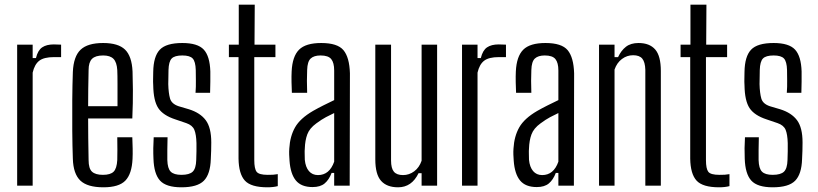

<svg xmlns="http://www.w3.org/2000/svg" viewBox="-20 -790 3481 817"><path d="M53 0V-600H119V-543H133Q141 -576 159.5 -588.5Q178 -601 209 -601Q228 -601 240 -600V-547H210Q167 -547 147 -531.5Q127 -516 119 -481V0Z M479 -206H543Q544 -183 544.5 -158.5Q545 -134 544 -114Q541 -50 513.5 -21.5Q486 7 420 7Q352 7 322 -21.5Q292 -50 290 -114Q288 -168 287.5 -233.5Q287 -299 287.5 -364Q288 -429 290 -484Q293 -550 323 -578.5Q353 -607 419 -607Q483 -607 512 -579Q541 -551 544 -486Q545 -463 545.5 -408.5Q546 -354 543 -286H355Q355 -244 355.5 -201.5Q356 -159 357 -109Q357 -73 371.5 -59.5Q386 -46 418 -46Q450 -46 463.5 -59.5Q477 -73 479 -109Q480 -146 479 -206ZM419 -554Q386 -554 371.5 -539.5Q357 -525 357 -492Q356 -448 355.5 -411Q355 -374 355 -338H480Q480 -391 480 -431.5Q480 -472 479 -492Q477 -525 463 -539.5Q449 -554 419 -554Z M752 7Q687 7 661 -21.5Q635 -50 633 -115Q631 -158 634 -206H693Q692 -176 692 -152Q692 -128 692 -109Q693 -73 706.5 -59.5Q720 -46 752 -46Q786 -46 800 -59.5Q814 -73 815 -109Q816 -127 816 -146Q816 -165 816 -181Q815 -218 807 -237.5Q799 -257 773 -266L726 -282Q674 -299 653.5 -330Q633 -361 632 -427Q631 -442 631.5 -455.5Q632 -469 632 -484Q633 -550 660 -578.5Q687 -607 756 -607Q821 -607 847 -579Q873 -551 875 -486Q875 -467 875 -442.5Q875 -418 874 -395H812Q814 -420 813.5 -447Q813 -474 813 -492Q812 -528 800 -541Q788 -554 756 -554Q723 -554 710.5 -541Q698 -528 697 -492Q697 -475 696.5 -461Q696 -447 696 -432Q697 -394 703.5 -371Q710 -348 740 -338L784 -325Q832 -310 855.5 -278.5Q879 -247 879 -184Q879 -167 878.5 -148.5Q878 -130 877 -113Q875 -49 847.5 -21Q820 7 752 7Z M1118 7Q1048 7 1022 -21.5Q996 -50 995 -115V-547H954V-600H996V-770H1064L1063 -600H1152V-547H1062V-109Q1062 -72 1072 -59Q1082 -46 1119 -46Q1133 -46 1142 -46.5Q1151 -47 1162 -49V2Q1143 7 1118 7Z M1310 6Q1262 6 1239 -22Q1216 -50 1212 -106Q1211 -119 1210.5 -132Q1210 -145 1211 -158Q1214 -210 1235.5 -248Q1257 -286 1312 -318Q1333 -330 1356 -341.5Q1379 -353 1402 -364V-490Q1402 -523 1389.5 -538.5Q1377 -554 1344 -554Q1316 -554 1302 -541Q1288 -528 1287 -492Q1286 -475 1286 -446Q1286 -417 1287 -395H1222Q1221 -414 1220.5 -440Q1220 -466 1221 -486Q1224 -550 1252.5 -578.5Q1281 -607 1347 -607Q1416 -607 1441.5 -576.5Q1467 -546 1469 -478L1468 0H1402V-54H1391Q1380 -25 1361.5 -9.5Q1343 6 1310 6ZM1333 -45Q1382 -45 1402 -102V-309Q1385 -301 1367 -291.5Q1349 -282 1326 -265Q1297 -244 1287.5 -218Q1278 -192 1277 -158Q1276 -148 1276.5 -135.5Q1277 -123 1277 -110Q1280 -79 1294.5 -62Q1309 -45 1333 -45Z M1674 7Q1626 7 1601.5 -20.5Q1577 -48 1577 -112V-600H1644V-107Q1644 -74 1656 -59.5Q1668 -45 1695 -45Q1721 -45 1742.5 -61Q1764 -77 1774 -106V-600H1840V0H1774V-53H1761Q1732 7 1674 7Z M1946 0V-600H2012V-543H2026Q2034 -576 2052.5 -588.5Q2071 -601 2102 -601Q2121 -601 2133 -600V-547H2103Q2060 -547 2040 -531.5Q2020 -516 2012 -481V0Z M2264 6Q2216 6 2193 -22Q2170 -50 2166 -106Q2165 -119 2164.5 -132Q2164 -145 2165 -158Q2168 -210 2189.5 -248Q2211 -286 2266 -318Q2287 -330 2310 -341.5Q2333 -353 2356 -364V-490Q2356 -523 2343.5 -538.5Q2331 -554 2298 -554Q2270 -554 2256 -541Q2242 -528 2241 -492Q2240 -475 2240 -446Q2240 -417 2241 -395H2176Q2175 -414 2174.5 -440Q2174 -466 2175 -486Q2178 -550 2206.5 -578.5Q2235 -607 2301 -607Q2370 -607 2395.5 -576.5Q2421 -546 2423 -478L2422 0H2356V-54H2345Q2334 -25 2315.5 -9.5Q2297 6 2264 6ZM2287 -45Q2336 -45 2356 -102V-309Q2339 -301 2321 -291.5Q2303 -282 2280 -265Q2251 -244 2241.5 -218Q2232 -192 2231 -158Q2230 -148 2230.5 -135.5Q2231 -123 2231 -110Q2234 -79 2248.5 -62Q2263 -45 2287 -45Z M2529 0V-600H2595V-547H2610Q2623 -575 2643.5 -591Q2664 -607 2697 -607Q2744 -607 2768 -579.5Q2792 -552 2792 -488V0H2726V-493Q2725 -526 2713 -540.5Q2701 -555 2674 -555Q2648 -555 2626.5 -539Q2605 -523 2595 -494V0Z M3040 7Q2970 7 2944 -21.5Q2918 -50 2917 -115V-547H2876V-600H2918V-770H2986L2985 -600H3074V-547H2984V-109Q2984 -72 2994 -59Q3004 -46 3041 -46Q3055 -46 3064 -46.5Q3073 -47 3084 -49V2Q3065 7 3040 7Z M3268 7Q3203 7 3177 -21.5Q3151 -50 3149 -115Q3147 -158 3150 -206H3209Q3208 -176 3208 -152Q3208 -128 3208 -109Q3209 -73 3222.5 -59.5Q3236 -46 3268 -46Q3302 -46 3316 -59.5Q3330 -73 3331 -109Q3332 -127 3332 -146Q3332 -165 3332 -181Q3331 -218 3323 -237.5Q3315 -257 3289 -266L3242 -282Q3190 -299 3169.5 -330Q3149 -361 3148 -427Q3147 -442 3147.5 -455.5Q3148 -469 3148 -484Q3149 -550 3176 -578.5Q3203 -607 3272 -607Q3337 -607 3363 -579Q3389 -551 3391 -486Q3391 -467 3391 -442.5Q3391 -418 3390 -395H3328Q3330 -420 3329.5 -447Q3329 -474 3329 -492Q3328 -528 3316 -541Q3304 -554 3272 -554Q3239 -554 3226.5 -541Q3214 -528 3213 -492Q3213 -475 3212.5 -461Q3212 -447 3212 -432Q3213 -394 3219.5 -371Q3226 -348 3256 -338L3300 -325Q3348 -310 3371.5 -278.5Q3395 -247 3395 -184Q3395 -167 3394.5 -148.5Q3394 -130 3393 -113Q3391 -49 3363.5 -21Q3336 7 3268 7Z"/></svg>

Font: Big Shoulders Display
Style: Regular
Weight: 400
Designer: Patric King
Foundry: XO Type Co
Version: Version 1.000; ttfautohint (v1.8.2)